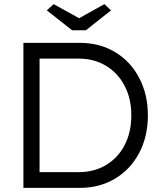

<svg xmlns="http://www.w3.org/2000/svg" viewBox="-20 -907 794 927"><path d="M93 -700H367Q461 -700 535.5 -655.5Q610 -611 652 -531Q694 -451 694 -350Q694 -248 652 -168.5Q610 -89 535.5 -44.5Q461 0 367 0H93ZM362 -76Q435 -76 492.5 -110.5Q550 -145 582 -207Q614 -269 614 -350Q614 -431 581.5 -493Q549 -555 491.5 -589.5Q434 -624 362 -624H171V-76ZM362 -819 484 -887 516 -857 395 -761H328L206 -857L239 -887Z"/></svg>

Font: Lexend HM
Style: Regular
Weight: 400
Designer: Bonnie Shaver-Troup, Thomas Jockin, Octavio Pardo
Foundry: Lexend
Version: Version 1.091